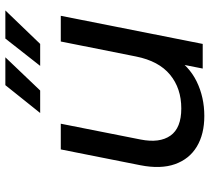

<svg xmlns="http://www.w3.org/2000/svg" viewBox="-53 -724 783 717"><g transform="rotate(-90 338.5 -365.5)"><path d="M264 6Q196 6 149.5 -22Q103 -50 84 -103.5Q65 -157 80 -233L139 -530H235L176 -232Q162 -161 190.5 -120.5Q219 -80 292 -80Q367 -80 418 -122Q469 -164 486 -249L542 -530H638L533 0H441L471 -152L488 -111Q451 -51 392.5 -22.5Q334 6 264 6ZM451 -607 553 -737H658L533 -607ZM275 -607 379 -737H483L359 -607Z"/></g></svg>

Font: Montserrat Thin Medium
Style: Italic
Weight: 500
Italic angle: -11.3°
Version: Version 9.000